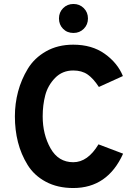

<svg xmlns="http://www.w3.org/2000/svg" viewBox="-20 -936 680 967"><path d="M350 -770Q318 -770 297.5 -791Q277 -812 277 -843Q277 -874 298 -895Q319 -916 350 -916Q381 -916 402 -895Q423 -874 423 -843Q423 -812 402 -791Q381 -770 350 -770ZM55 -350Q55 -414 71 -474.5Q87 -535 120 -589.5Q153 -644 212 -677.5Q271 -711 349 -711Q443 -711 507.5 -665Q572 -619 599 -553L478 -498Q450 -541 421 -561Q392 -581 349 -581Q294 -581 257.5 -543.5Q221 -506 208 -456.5Q195 -407 195 -350Q195 -259 234.5 -189Q274 -119 349 -119Q422 -119 476 -209L600 -162Q522 11 349 11Q270 11 211 -20.5Q152 -52 119 -105.5Q86 -159 70.5 -220Q55 -281 55 -350Z"/></svg>

Font: ReCut ExtraBold
Style: Regular
Weight: 800
Designer: Giant Group (for alternate capitals set)
Version: Version 2.002;FEAKit 1.0